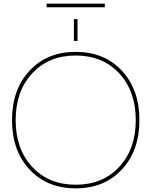

<svg xmlns="http://www.w3.org/2000/svg" viewBox="-20 -1025 832 1055"><path d="M386 -800V-920H406V-800ZM236 -985V-1005H556V-985ZM142.5 -93.5Q46 -197 46 -365Q46 -533 142.5 -636.5Q239 -740 396 -740Q553 -740 649.5 -636.5Q746 -533 746 -365Q746 -197 649.5 -93.5Q553 10 396 10Q239 10 142.5 -93.5ZM157 -108Q248 -10 396 -10Q544 -10 635 -108Q726 -206 726 -365Q726 -524 635 -622Q544 -720 396 -720Q248 -720 157 -622Q66 -524 66 -365Q66 -206 157 -108Z"/></svg>

Font: Mplus 1p Thin
Style: Regular
Weight: 250
Version: Version 1.061